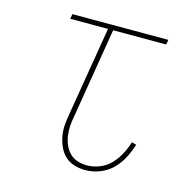

<svg xmlns="http://www.w3.org/2000/svg" viewBox="-84 -600 669 688"><g transform="rotate(15 250.0 -256.0)"><path d="M291 8Q270 8 250 2Q230 -4 216 -17Q202 -30 193.5 -48Q185 -66 181 -86.5Q177 -107 178.5 -128Q180 -149 184 -171L239 -502H99L102 -520H458L455 -502H258L203 -168Q199 -149 198 -130.5Q197 -112 199.5 -94.5Q202 -77 209 -61Q216 -45 228 -33Q240 -21 257 -15.5Q274 -10 293 -10Q316 -10 339.5 -19.5Q363 -29 380 -47Q397 -65 408.5 -87Q420 -109 427 -132L444 -127Q436 -101 423 -76Q410 -51 390 -31.5Q370 -12 343.5 -2Q317 8 291 8Z"/></g></svg>

Font: Iosevka Term Curly Thin
Style: Italic
Weight: 100
Italic angle: -9°
Designer: Belleve Invis
Foundry: Belleve Invis
Version: Version 32.3.0